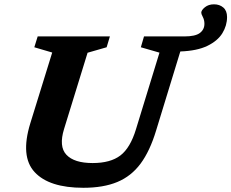

<svg xmlns="http://www.w3.org/2000/svg" viewBox="-20 -880 1098 912"><path d="M284.5 -268Q258.5 -184 295.5 -144.8Q332.5 -105.5 420 -105.5Q504.5 -105.5 551.8 -141.5Q599 -177.5 626 -266.5L737.5 -630L649 -655.5L664 -707H856Q907.5 -707 929.2 -723.2Q951 -739.5 951 -767Q951 -785 943.5 -799.2Q936 -813.5 936 -819.5Q936 -831.5 953.2 -845.5Q970.5 -859.5 996.5 -859.5Q1023 -859.5 1040.8 -844.2Q1058.5 -829 1058.5 -799Q1058.5 -758.5 1036.2 -722.2Q1014 -686 965.2 -662.2Q916.5 -638.5 836.5 -635.5L721.5 -260Q692 -162.5 647.8 -102.8Q603.5 -43 537.2 -15.5Q471 12 376 12Q213.5 12 144.5 -62.5Q75.5 -137 124 -294.5L228 -630.5L143 -655.5L159 -707H502L486.5 -655.5L396 -629.5Z"/></svg>

Font: Newsreader Caption SemiBold
Style: Italic
Weight: 600
Italic angle: -17°
Designer: Hugues Gentile
Foundry: Production Type
Version: Version 1.001